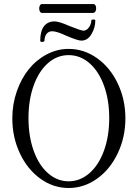

<svg xmlns="http://www.w3.org/2000/svg" viewBox="-20 -918 682 951"><path d="M188 -854Q179.7 -854 176 -865Q172.4 -876 176 -887Q179.7 -897.9 188 -897.9H442.9Q448.2 -897.9 451.7 -893.3Q455.1 -888.7 455.8 -882.3Q456.5 -876 455.6 -869.6Q454.6 -863.3 450.7 -858.6Q446.8 -854 440.9 -854ZM382.8 -716.8Q365.2 -716.8 310.1 -740.2Q261.2 -763.2 238.8 -763.2Q221.2 -763.2 211.2 -751Q201.2 -738.8 200.2 -716.8Q200.2 -712.9 194.8 -711.2Q189.5 -709.5 184.3 -710.7Q179.2 -711.9 179.2 -715.8Q179.2 -763.7 197.8 -787.8Q216.3 -812 250 -812Q272.5 -812 324.2 -789.1Q381.8 -766.1 393.1 -766.1Q408.7 -766.1 420.4 -782.2Q432.1 -798.3 432.1 -815.9Q432.1 -819.3 437.3 -820.8Q442.4 -822.3 447.3 -821Q452.1 -819.8 452.1 -816.9Q452.1 -781.2 433.1 -749Q414.1 -716.8 382.8 -716.8ZM319.8 13.2Q244.1 13.2 179.9 -33Q115.7 -79.1 78.4 -158.7Q41 -238.3 41 -332Q41 -401.9 63.2 -465.6Q85.4 -529.3 122.8 -575.4Q160.2 -621.6 211.7 -648.7Q263.2 -675.8 319.8 -675.8Q396 -675.8 460.7 -629.9Q525.4 -584 563.2 -504.6Q601.1 -425.3 601.1 -332Q601.1 -238.3 563.2 -158.7Q525.4 -79.1 460.7 -33Q396 13.2 319.8 13.2ZM319.8 -20Q377 -20 423.1 -60.3Q469.2 -100.6 495.1 -172.1Q521 -243.7 521 -333Q521 -422.4 495.1 -493.7Q469.2 -564.9 423.3 -605Q377.4 -645 319.8 -645Q262.7 -645 217.3 -605Q171.9 -564.9 146.5 -493.7Q121.1 -422.4 121.1 -333Q121.1 -243.7 146.5 -172.1Q171.9 -100.6 217.5 -60.3Q263.2 -20 319.8 -20Z"/></svg>

Font: Junicode SmCond Light
Style: Regular
Weight: 300
Width: 4
Designer: Peter S. Baker
Version: Version 2.206